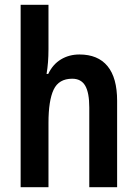

<svg xmlns="http://www.w3.org/2000/svg" viewBox="-20 -780 572 800"><path d="M182 -575Q182 -518 174 -472H181Q200 -512 234 -532.5Q268 -553 311 -553Q388 -553 428 -504.5Q468 -456 468 -360V0H352V-332Q352 -394 335 -423Q318 -452 281 -452Q225 -452 203.5 -406.5Q182 -361 182 -268V0H66V-760H182Z"/></svg>

Font: Noto Sans Ethiopic Condensed SemiBold
Style: Regular
Weight: 600
Width: 3
Designer: Monotype Design Team
Foundry: Monotype Imaging Inc.
Version: Version 2.102; ttfautohint (v1.8.4.7-5d5b)